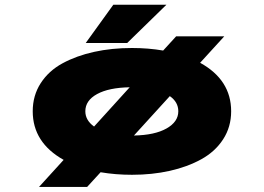

<svg xmlns="http://www.w3.org/2000/svg" viewBox="-20 -710 1090 792"><path d="M333.5 -532.5 447.5 -690.5H666.5L504.5 -532.5ZM524.5 11Q456.5 11 395 0.5L339.5 61H141L242.5 -50.5Q115 -122 115 -251Q115 -316 148 -367Q181 -418 238.2 -449Q295.5 -480 368 -496Q440.5 -512 524.5 -512Q592 -512 653 -501.5L706.5 -560H905L805.5 -451Q933.5 -380.5 933.5 -251Q933.5 -186.5 900.5 -135.5Q867.5 -84.5 810.2 -53Q753 -21.5 680.2 -5.2Q607.5 11 524.5 11ZM332 -251Q332 -214 368 -188L515 -350Q429 -348.5 380.5 -322Q332 -295.5 332 -251ZM715.5 -251Q715.5 -289 680.5 -313.5L532.5 -151Q618 -152.5 666.8 -180Q715.5 -207.5 715.5 -251Z"/></svg>

Font: League Mono Extended ExtraBold
Style: Regular
Weight: 800
Width: 9
Designer: Tyler Finck
Foundry: The League of Moveable Type / Tyler Finck
Version: Version 2.210